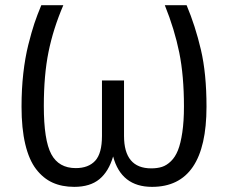

<svg xmlns="http://www.w3.org/2000/svg" viewBox="-20 -708 878 740"><path d="M699.2 -688Q732.9 -607.9 754.4 -516.1Q775.9 -424.3 775.9 -296.9Q775.9 12.2 565.9 12.2Q447.3 12.2 416 -105Q398.9 -46.9 363 -17.3Q327.1 12.2 266.1 12.2Q218.8 12.2 182.6 -4.2Q146.5 -20.5 119.1 -56.2Q91.8 -91.8 77.4 -152.3Q63 -212.9 63 -296.9Q63 -364.7 69.8 -425.3Q76.7 -485.8 89.1 -535.4Q101.6 -585 112.5 -617.7Q123.5 -650.4 139.2 -688H224.1Q185.1 -597.2 167 -507.8Q148.9 -418.5 148.9 -299.8Q148.9 -167.5 177.7 -113.8Q206.5 -60.1 272 -60.1Q320.8 -60.1 346.9 -88.4Q373 -116.7 373 -184.1V-397.9H458V-184.1Q458 -59.1 563 -59.1Q586.4 -59.1 604.5 -64.9Q622.6 -70.8 638.9 -86.7Q655.3 -102.5 665.8 -128.7Q676.3 -154.8 682.6 -197.5Q689 -240.2 689 -297.9Q689 -416 670.9 -505.4Q652.8 -594.7 615.2 -688Z"/></svg>

Font: Fira Sans Book
Style: Regular
Weight: 350
Designer: Carrois Corporate & Edenspiekermann AG
Foundry: Carrois Corporate GbR & Edenspiekermann AG
Version: Version 4.203;PS 004.203;hotconv 1.0.88;makeotf.lib2.5.64775